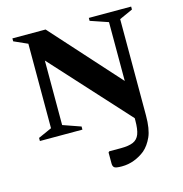

<svg xmlns="http://www.w3.org/2000/svg" viewBox="-116 -665 962 1012"><g transform="rotate(-15 365.5 -159.5)"><path d="M42 0V-17L116 -50V-511L42 -544V-560H223L556 -190V-511L459 -544V-560H690V-544L617 -511V14Q617 89 598.5 130Q580 171 552 195Q526 216 493.5 228.5Q461 241 425 241Q393 241 384.5 234.5Q376 228 376 212V152L381 147H445Q488 147 512 136.5Q536 126 546 100Q556 74 556 25V13L177 -403V-51L274 -17V0Z"/></g></svg>

Font: Spectral SC
Style: Bold
Weight: 700
Designer: Jean-Baptiste Levee
Foundry: Production Type
Version: Version 2.001